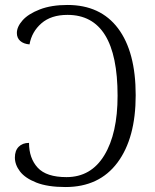

<svg xmlns="http://www.w3.org/2000/svg" viewBox="-20 -744 624 774"><path d="M40 -109Q40 -137 55.5 -152.5Q71 -168 97 -168Q97 -106 132 -68Q167 -30 248 -30Q347 -30 400.5 -118Q454 -206 454 -358Q454 -684 252 -684Q186 -684 147 -650Q108 -616 99 -565Q75 -567 61.5 -579Q48 -591 48 -611Q48 -636 71 -662Q94 -688 140.5 -706Q187 -724 252 -724Q385 -724 456 -629.5Q527 -535 527 -360Q527 -187 453.5 -88.5Q380 10 244 10Q172 10 126.5 -8Q81 -26 60.5 -53Q40 -80 40 -109Z"/></svg>

Font: Noto Serif Light
Style: Regular
Weight: 300
Designer: Monotype Design Team
Foundry: Monotype Imaging Inc.
Version: Version 1.001